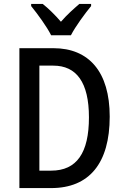

<svg xmlns="http://www.w3.org/2000/svg" viewBox="-20 -960 632 980"><path d="M241 -780H342C365 -825 413 -890 445 -929V-940H385C353 -912 325 -888 291 -849C261 -884 226 -918 198 -940H139V-929C173 -887 219 -824 241 -780ZM540 -365C540 -593 434 -714 253 -714H79V0H241C435 0 540 -126 540 -365ZM434 -361C434 -180 372 -89 241 -89H181V-625H252C370 -625 434 -540 434 -361Z"/></svg>

Font: Noto Sans Kannada Condensed Medium
Style: Regular
Weight: 500
Width: 3
Designer: Jelle Bosma - Monotype Design Team
Foundry: Monotype Imaging Inc.
Version: Version 2.005